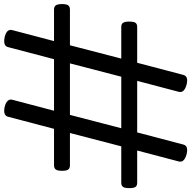

<svg xmlns="http://www.w3.org/2000/svg" viewBox="-18 -920 960 965"><g transform="rotate(90 462.5 -437.0)"><path d="M166 20Q123 10 131 -19L186 -228H28Q13 -228 6.5 -237Q0 -246 0 -268Q0 -291 6.5 -299.5Q13 -308 28 -308H207L274 -566H115Q100 -566 94 -575Q88 -584 88 -606Q88 -629 94 -637.5Q100 -646 115 -646H295L356 -878Q363 -905 406 -894Q448 -882 441 -855L386 -646H645L706 -878Q713 -905 756 -894Q798 -882 791 -855L736 -646H898Q913 -646 919 -637.5Q925 -629 925 -606Q925 -584 919 -575Q913 -566 898 -566H715L648 -308H810Q825 -308 831.5 -299.5Q838 -291 838 -268Q838 -246 831.5 -237Q825 -228 810 -228H627L566 4Q559 29 516 20Q496 15 486.5 5Q477 -5 481 -19L536 -228H277L216 4Q209 29 166 20ZM298 -308H557L624 -566H365Z"/></g></svg>

Font: Playwrite GB S
Style: Regular
Weight: 400
Designer: Veronika Burian, José Scaglione
Foundry: TypeTogether
Version: Version 1.000